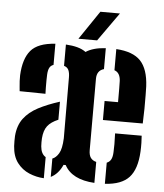

<svg xmlns="http://www.w3.org/2000/svg" viewBox="-54 -819 749 875"><g transform="rotate(5 320.0 -381.5)"><path d="M34.7 -378.6Q34.2 -385 32.9 -397.8Q31.6 -410.5 30.8 -425Q30 -439.5 30.5 -451.1Q34.1 -527.2 66.5 -565.2Q98.8 -603.1 178.1 -608.1V-511.4Q165.5 -507.2 159.7 -496.1Q153.9 -485 152.9 -464.9Q152.4 -456.5 152.2 -439.6Q151.9 -422.7 152.2 -405.3Q152.4 -387.8 152.9 -377ZM410.4 8.1Q307.1 2.1 273.2 -61.5H263.3Q253.4 -39.3 239.7 -24.4Q226.1 -9.6 209.9 -1.8V-85.7Q226.4 -91.6 239.1 -112.7Q251.9 -133.7 253.9 -182.7L253 -460.8Q253 -481.4 247.3 -494.1Q241.5 -506.8 226.2 -511.3V-608.8Q256.3 -607.1 279 -601Q301.7 -594.9 318.1 -582.8Q351 -604.7 408.8 -608.1V-512.3Q376.2 -503.3 376.2 -464.9V-139.1Q376.2 -116.4 384.7 -104.2Q393.2 -92.1 410.4 -87.8ZM424.2 -280.8V-367.8H485.8Q486.1 -402.4 485.7 -429.1Q485.3 -455.7 485.1 -464.9Q483.1 -502.6 456.8 -511.3V-608.1Q533.5 -603.6 568.5 -566.6Q603.4 -529.6 607.4 -451.1Q607.9 -438.8 608.2 -411Q608.5 -383.2 608.3 -348.7Q608 -314.1 606.4 -280.8ZM179 7Q144.4 5.3 111.5 -8.5Q78.6 -22.4 56.6 -51.4Q34.6 -80.4 31.5 -127.1Q31 -137.2 30.9 -150.2Q30.9 -163.2 31.4 -173.3Q35.2 -221.9 59.1 -253.8Q83.1 -285.7 124.5 -307.5Q166 -329.2 221.9 -346.9V-264.4Q188.1 -250.1 172.7 -229.9Q157.3 -209.6 154.6 -173.3Q154.1 -164.4 154.1 -155.2Q154.2 -145.9 154.7 -136.8Q157.7 -102 179 -89.6ZM458.4 8.1V-88.6Q471.5 -93.7 477.9 -105.6Q484.3 -117.5 485.1 -139.1Q486.1 -153.1 486 -175.4Q486 -197.7 484.8 -224.9H606.4Q607.5 -214.6 608 -192Q608.4 -169.5 607.4 -152Q603.4 -71.9 568.9 -34.1Q534.4 3.7 458.4 8.1ZM280.7 -640 369.6 -771.2H459.2L366.2 -640Z"/></g></svg>

Font: Big Shoulders Stencil Thin
Style: Regular
Weight: 100
Designer: Patric King
Foundry: XO Type Co
Version: Version 2.001